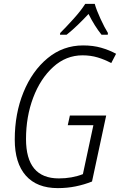

<svg xmlns="http://www.w3.org/2000/svg" viewBox="-20 -959 618 989"><path d="M323 -780Q351 -802 380.5 -830.5Q410 -859 436 -887Q467 -825 503 -780H535L536 -789Q519 -816 498 -861.5Q477 -907 468 -939H419Q397 -904 358.5 -861.5Q320 -819 290 -789L289 -780ZM454 -24 527 -364H340L329 -314H461L407 -62Q351 -40 283 -40Q114 -40 114 -243Q114 -358 151 -456Q188 -554 254 -614Q320 -674 405 -674Q447 -674 483.5 -663Q520 -652 553 -634L578 -682Q543 -701 501.5 -713Q460 -725 408 -725Q305 -725 225.5 -659.5Q146 -594 101 -484Q56 -374 56 -240Q56 -119 113 -54.5Q170 10 278 10Q326 10 370 1Q414 -8 454 -24Z"/></svg>

Font: Noto Sans UI SemiCondensed Light
Style: Italic
Weight: 300
Width: 4
Designer: Monotype Design Team
Foundry: Monotype Imaging Inc.
Version: 1.001